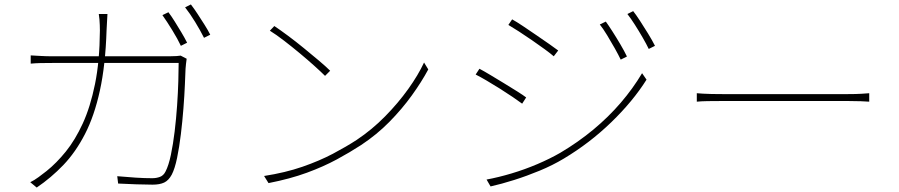

<svg xmlns="http://www.w3.org/2000/svg" viewBox="-20 -822 4040 863"><path d="M737 -767Q750 -750 765 -726Q780 -702 795 -677Q810 -652 821 -630L793 -616Q779 -646 754.5 -686Q730 -726 710 -754ZM838 -802Q852 -784 868 -759.5Q884 -735 899.5 -710.5Q915 -686 925 -666L897 -652Q880 -686 857 -723.5Q834 -761 812 -789ZM463 -759Q462 -743 461 -723.5Q460 -704 459 -686Q454 -529 429 -415Q404 -301 362 -219.5Q320 -138 265 -80.5Q210 -23 145 21L116 -3Q133 -11 153.5 -26Q174 -41 189 -53Q234 -89 276 -141Q318 -193 352 -267Q386 -341 407 -444Q428 -547 429 -685Q429 -697 428.5 -709.5Q428 -722 427 -735Q426 -748 424 -759ZM819 -558Q817 -545 816 -534.5Q815 -524 814 -513Q813 -488 811 -440.5Q809 -393 804.5 -335Q800 -277 793 -219Q786 -161 776 -112.5Q766 -64 752 -37Q738 -11 718 -1.5Q698 8 666 8Q634 8 593 6.5Q552 5 511 3L507 -30Q551 -26 590.5 -23.5Q630 -21 664 -21Q683 -21 699 -27Q715 -33 724 -51Q738 -78 748 -125.5Q758 -173 765 -231Q772 -289 776 -347.5Q780 -406 781.5 -456.5Q783 -507 783 -539H217Q183 -539 161.5 -538.5Q140 -538 118 -536V-573Q139 -572 163 -570.5Q187 -569 216 -569H741Q762 -569 773.5 -570Q785 -571 792 -572Z M1213 -705Q1240 -687 1275 -661Q1310 -635 1346 -605.5Q1382 -576 1413.5 -549.5Q1445 -523 1464 -504L1441 -481Q1423 -499 1393 -526Q1363 -553 1327.5 -582.5Q1292 -612 1257 -639Q1222 -666 1193 -684ZM1167 -31Q1263 -46 1339.5 -72.5Q1416 -99 1476.5 -131Q1537 -163 1583 -193Q1652 -239 1711 -299Q1770 -359 1815 -422Q1860 -485 1886 -541L1905 -510Q1875 -454 1831 -393Q1787 -332 1730.5 -274.5Q1674 -217 1603 -170Q1554 -138 1494 -105.5Q1434 -73 1359 -45.5Q1284 -18 1187 1Z M2703 -725Q2714 -710 2732 -682Q2750 -654 2768 -623.5Q2786 -593 2798 -568L2770 -554Q2760 -575 2743.5 -604.5Q2727 -634 2709 -663.5Q2691 -693 2676 -712ZM2826 -772Q2838 -757 2856 -729.5Q2874 -702 2893 -671Q2912 -640 2924 -616L2896 -602Q2886 -623 2869 -652.5Q2852 -682 2833.5 -711Q2815 -740 2800 -759ZM2282 -735Q2302 -724 2331 -704.5Q2360 -685 2391.5 -663.5Q2423 -642 2449.5 -623.5Q2476 -605 2489 -595L2469 -569Q2454 -582 2428 -601Q2402 -620 2371.5 -641Q2341 -662 2312.5 -680.5Q2284 -699 2265 -710ZM2167 -15Q2221 -25 2279.5 -42.5Q2338 -60 2394.5 -84Q2451 -108 2498 -135Q2579 -183 2647 -239.5Q2715 -296 2770 -360Q2825 -424 2866 -493L2886 -464Q2825 -367 2728 -273Q2631 -179 2514 -109Q2464 -79 2406 -55Q2348 -31 2291 -13Q2234 5 2185 16ZM2135 -513Q2154 -503 2184 -485Q2214 -467 2246 -447.5Q2278 -428 2305 -411Q2332 -394 2345 -384L2327 -356Q2311 -368 2284.5 -386Q2258 -404 2227 -423.5Q2196 -443 2167 -460Q2138 -477 2118 -487Z M3112 -403Q3124 -402 3140 -401Q3156 -400 3178 -399.5Q3200 -399 3230 -399Q3236 -399 3266.5 -399Q3297 -399 3343 -399Q3389 -399 3443.5 -399Q3498 -399 3553.5 -399Q3609 -399 3658 -399Q3707 -399 3741.5 -399Q3776 -399 3789 -399Q3829 -399 3851.5 -400.5Q3874 -402 3887 -403V-365Q3874 -366 3849.5 -367Q3825 -368 3790 -368Q3777 -368 3742 -368Q3707 -368 3658.5 -368Q3610 -368 3554.5 -368Q3499 -368 3444.5 -368Q3390 -368 3344 -368Q3298 -368 3267.5 -368Q3237 -368 3230 -368Q3190 -368 3160.5 -367.5Q3131 -367 3112 -365Z"/></svg>

Font: Noto Sans SC Thin
Style: Regular
Weight: 100
Designer: Ryoko NISHIZUKA 西塚涼子 (kana, bopomofo & ideographs); Paul D. Hunt (Latin, Greek & Cyrillic); Sandoll Communications 산돌커뮤니
Foundry: Adobe
Version: Version 2.004-H2;hotconv 1.0.118;makeotfexe 2.5.65603